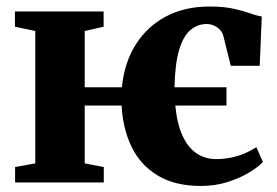

<svg xmlns="http://www.w3.org/2000/svg" viewBox="-20 -574 870 604"><path d="M612.5 11Q531 11 476.8 -21.5Q422.5 -54 394.5 -111Q366.5 -168 362.5 -242H246.5V-60L306.5 -48.5V0H27.5V-48.5L91 -60V-476.5L27 -490V-538H306V-490L246.5 -476.5V-299.5H363.5Q371 -376.5 406.8 -433.5Q442.5 -490.5 501.8 -522Q561 -553.5 638.5 -553.5Q683 -553.5 713.8 -546.8Q744.5 -540 766.2 -532.2Q788 -524.5 803.5 -522L797 -367H706L682.5 -461.5Q679.5 -472.5 671.5 -480.8Q663.5 -489 652.5 -493.8Q641.5 -498.5 630.5 -498.5Q601 -498.5 578.5 -479Q556 -459.5 543.2 -416Q530.5 -372.5 529 -299.5H692.5V-242H531.5Q537 -184.5 554.2 -147Q571.5 -109.5 598.5 -91.5Q625.5 -73.5 659.5 -73.5Q685 -73.5 708.2 -78.5Q731.5 -83.5 751.5 -92.2Q771.5 -101 786.5 -111L807 -64.5Q794 -50 765.2 -32.2Q736.5 -14.5 697.2 -1.8Q658 11 612.5 11Z"/></svg>

Font: Merriweather 60pt ExtraBold
Style: Regular
Weight: 800
Version: Version 2.100